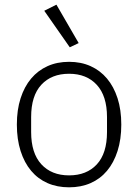

<svg xmlns="http://www.w3.org/2000/svg" viewBox="-20 -788 590 820"><path d="M275 12Q224 12 183 -6Q142 -24 113 -58.5Q84 -93 68 -143Q52 -193 52 -256Q52 -319 68 -368.5Q84 -418 113 -452.5Q142 -487 183 -505.5Q224 -524 275 -524Q326 -524 367 -505.5Q408 -487 437 -452.5Q466 -418 482 -368.5Q498 -319 498 -256Q498 -193 482 -143Q466 -93 437 -58.5Q408 -24 367 -6Q326 12 275 12ZM275 -39Q350 -39 393.5 -86Q437 -133 437 -224V-288Q437 -378 393.5 -425.5Q350 -473 275 -473Q200 -473 156.5 -426Q113 -379 113 -288V-224Q113 -134 156.5 -86.5Q200 -39 275 -39ZM169 -742 221 -768 316 -604 278 -586Z"/></svg>

Font: IBM Plex Thai Light
Style: Regular
Weight: 300
Designer: Mike Abbink, Paul van der Laan, Pieter van Rosmalen, Ben Mitchell, Mark Frömberg
Foundry: Bold Monday
Version: Version 1.0